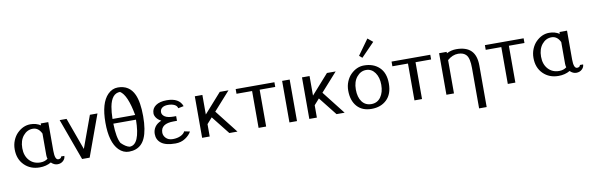

<svg xmlns="http://www.w3.org/2000/svg" viewBox="-57 -1262 6156 2002"><g transform="rotate(-10 3021.0 -261.0)"><path d="M43.9 0ZM438 -439.9V-134.8Q438 -40 475.1 -40Q487.8 -40 497.8 -46.6Q507.8 -53.2 507.8 -64H542Q542 -34.7 518.1 -12.5Q494.1 9.8 458 9.8Q421.9 9.8 391.1 -21Q338.4 9.8 270 9.8Q171.4 9.8 107.7 -53.5Q43.9 -116.7 43.9 -220.2Q43.9 -271 62 -314.9Q80.1 -358.4 109.4 -387.7Q172.4 -450.2 250 -450.2Q310.5 -450.2 357.9 -419.9V-439.9ZM357.9 -333Q326.2 -399.9 266.4 -399.9Q206.5 -399.9 165.3 -350.1Q124 -300.3 124 -219.2Q124 -138.2 168.7 -89.1Q213.4 -40 285.2 -40Q331.5 -40 363.8 -64.9Q357.9 -83 357.9 -104Z M558.6 0ZM798.8 0H718.8L558.6 -439.9H631.8L754.9 -100.1L878.9 -439.9H959Z M1423.3 -330.1Q1423.3 -254.9 1413.8 -197.3Q1404.3 -139.6 1386.7 -100.6Q1369.6 -61.5 1343.3 -36.6Q1294.4 9.8 1214.4 9.8Q1154.8 9.8 1107.9 -37.1Q1023.9 -122.1 1023.9 -330.1Q1023.9 -538.1 1107.9 -623Q1154.3 -669.9 1214.4 -669.9Q1336.9 -669.9 1386.7 -559.6Q1423.3 -478 1423.3 -330.1ZM1343.3 -306.2H1103.5Q1106.9 -155.3 1142.1 -95.2Q1189.9 -47.9 1229.5 -40Q1339.8 -40 1343.3 -306.2ZM1103.5 -356H1343.3Q1303.7 -574.2 1229.5 -620.1Q1140.1 -620.1 1114.7 -483.4Q1105 -430.7 1103.5 -356Z M1509.8 0ZM1509.8 0ZM1816.9 -99.1 1876 -86.9Q1856 -49.3 1811 -19.8Q1766.1 9.8 1707 9.8Q1605.5 9.8 1557.6 -26.4Q1509.8 -62.5 1509.8 -125Q1509.8 -165.5 1532.2 -198.5Q1554.7 -231.4 1601.1 -250Q1567.9 -267.6 1551 -291.7Q1534.2 -315.9 1534.2 -338.9Q1534.2 -390.1 1576.4 -420.2Q1618.7 -450.2 1693.8 -450.2Q1824.7 -450.2 1856.9 -358.9L1797.9 -347.2Q1793.5 -372.6 1766.4 -386.2Q1739.3 -399.9 1698.5 -399.9Q1657.7 -399.9 1635.7 -383.1Q1613.8 -366.2 1613.8 -337.6Q1613.8 -309.1 1643.1 -289.6Q1672.4 -270 1733.9 -270H1762.2V-220.2H1727.1Q1589.8 -220.2 1589.8 -125Q1589.8 -94.7 1612.8 -69.3Q1639.2 -40 1687 -40Q1687.5 -40 1688 -40Q1734.9 -40 1770 -56.6Q1805.2 -73.2 1816.9 -99.1Z M1989.7 0ZM2069.8 -130.9V0H1989.7V-439.9H2069.8V-232.9L2253.9 -439.9H2346.2L2171.9 -245.1L2363.8 0H2277.8L2125 -192.9Z M2422.4 0ZM2667.5 -390.1V0H2587.4V-390.1H2422.4V-439.9H2832.5V-390.1Z M2914.1 0ZM2914.1 -439.9H2994.1V0H2914.1Z M3124.5 0ZM3204.6 -130.9V0H3124.5V-439.9H3204.6V-232.9L3388.7 -439.9H3481L3306.6 -245.1L3498.5 0H3412.6L3259.8 -192.9Z M3575.2 0ZM3749.5 -531.7ZM3749.5 -531.7ZM3866.2 -720.7 3920.4 -675.8 3780.3 -531.7 3749.5 -558.1ZM3575.2 0ZM3889.2 -90.6Q3925.3 -141.1 3925.3 -220.2Q3925.3 -299.3 3889.2 -349.6Q3853 -399.9 3795.4 -399.9Q3737.8 -399.9 3696.5 -350.1Q3655.3 -300.3 3655.3 -218Q3655.3 -135.7 3690.9 -87.9Q3726.6 -40 3789.8 -40Q3853 -40 3889.2 -90.6ZM3575.2 -220.2Q3575.2 -271 3593.3 -314.9Q3611.3 -358.4 3640.6 -387.7Q3703.6 -450.2 3781.2 -450.2Q3882.3 -450.2 3943.8 -391.1Q4005.4 -332 4005.4 -220.2Q4005.4 -108.4 3943.8 -49.3Q3882.3 9.8 3783.4 9.8Q3684.6 9.8 3629.9 -52.2Q3575.2 -114.3 3575.2 -220.2Z M4072.8 0ZM4317.9 -390.1V0H4237.8V-390.1H4072.8V-439.9H4482.9V-390.1Z M4576.2 0ZM4656.2 -353V0H4576.2V-439.9H4656.2V-424.8Q4704.6 -450.2 4758.3 -450.2Q4863.8 -450.2 4915.5 -398.4Q4967.3 -346.7 4967.3 -240.2V199.2H4887.2V-228Q4887.2 -330.6 4856 -366.7Q4827.6 -399.9 4769 -399.9Q4710.4 -399.9 4656.2 -353Z M5061 0ZM5306.2 -390.1V0H5226.1V-390.1H5061V-439.9H5471.2V-390.1Z M5536.6 0ZM5930.7 -439.9V-134.8Q5930.7 -40 5967.8 -40Q5980.5 -40 5990.5 -46.6Q6000.5 -53.2 6000.5 -64H6034.7Q6034.7 -34.7 6010.7 -12.5Q5986.8 9.8 5950.7 9.8Q5914.6 9.8 5883.8 -21Q5831.1 9.8 5762.7 9.8Q5664.1 9.8 5600.3 -53.5Q5536.6 -116.7 5536.6 -220.2Q5536.6 -271 5554.7 -314.9Q5572.8 -358.4 5602.1 -387.7Q5665 -450.2 5742.7 -450.2Q5803.2 -450.2 5850.6 -419.9V-439.9ZM5850.6 -333Q5818.8 -399.9 5759 -399.9Q5699.2 -399.9 5658 -350.1Q5616.7 -300.3 5616.7 -219.2Q5616.7 -138.2 5661.4 -89.1Q5706.1 -40 5777.8 -40Q5824.2 -40 5856.4 -64.9Q5850.6 -83 5850.6 -104Z"/></g></svg>

Font: Pfennig
Style: Medium
Weight: 500
Version: Version 20120410 ; ttfautohint (v0.8)